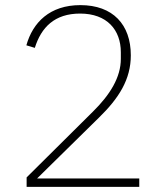

<svg xmlns="http://www.w3.org/2000/svg" viewBox="-20 -730 640 750"><path d="M524 -33H125L366 -270C445 -347 491 -420 491 -514C491 -634 421 -710 294 -710C174 -710 108 -642 83 -553L116 -543C141 -623 193 -677 293 -677C398 -677 452 -613 452 -526V-500C452 -428 410 -360 343 -294L84 -37V0H524Z"/></svg>

Font: IBM Plex Thai Looped ExtraLight
Style: Regular
Weight: 200
Designer: Mike Abbink, Paul van der Laan, Pieter van Rosmalen, Ben Mitchell, Mark Frömberg
Foundry: Bold Monday
Version: Version 1.0